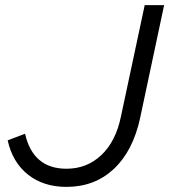

<svg xmlns="http://www.w3.org/2000/svg" viewBox="-20 -720 662 751"><path d="M240 11Q150 11 89.5 -37Q29 -85 10 -171L78 -197Q109 -60 240 -60Q320 -60 376.5 -113.5Q433 -167 453 -264L546 -700H622L528 -258Q500 -129 425 -59Q350 11 240 11Z"/></svg>

Font: Red Hat Display
Style: Italic
Weight: 400
Italic angle: -12°
Designer: Pentagram, MCKL
Foundry: Pentagram, MCKL
Version: Version 1.023; ttfautohint (v1.8.3)